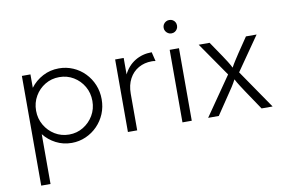

<svg xmlns="http://www.w3.org/2000/svg" viewBox="-80 -710 1584 1059"><g transform="rotate(-10 712.0 -180.5)"><path d="M70.1 208.3V-406.2H118.1V-331.2Q145.8 -368.1 187.2 -389.9Q228.5 -411.8 277.8 -411.8Q319.4 -411.8 356.6 -395.8Q393.8 -379.9 421.9 -351Q450 -322.2 465.6 -284.4Q481.2 -246.5 481.2 -203.5Q481.2 -159.7 465.6 -122.2Q450 -84.7 421.9 -55.9Q393.8 -27.1 356.6 -10.8Q319.4 5.6 277.8 5.6Q229.9 5.6 189.6 -15.3Q149.3 -36.1 122.2 -70.8V208.3ZM271.5 -42.4Q315.3 -42.4 351 -64.2Q386.8 -86.1 408 -122.2Q429.2 -158.3 429.2 -202.8Q429.2 -247.9 408 -284.4Q386.8 -320.8 351 -342.4Q315.3 -363.9 271.5 -363.9Q227.8 -363.9 192 -342.4Q156.2 -320.8 135.1 -284.4Q113.9 -247.9 113.9 -203.5Q113.9 -159 135.1 -122.6Q156.2 -86.1 192 -64.2Q227.8 -42.4 271.5 -42.4Z M592.4 0V-406.2H640.3V-313.9Q662.5 -359.7 703.8 -385.1Q745.1 -410.4 797.9 -410.4L810.4 -359Q805.6 -360.4 800 -360.8Q794.4 -361.1 788.9 -361.1Q747.9 -361.1 714.9 -342.4Q681.9 -323.6 663.2 -288.5Q644.4 -253.5 644.4 -205.6V0Z M897.9 0V-406.2H950V0ZM923.6 -493.8Q913.2 -493.8 904.9 -499Q896.5 -504.2 891.3 -512.5Q886.1 -520.8 886.1 -531.2Q886.1 -542.4 891.3 -550.7Q896.5 -559 904.9 -563.9Q913.2 -568.8 923.6 -568.8Q934.7 -568.8 943.1 -563.9Q951.4 -559 956.2 -550.7Q961.1 -542.4 961.1 -531.2Q961.1 -520.8 956.2 -512.5Q951.4 -504.2 943.1 -499Q934.7 -493.8 923.6 -493.8Z M1041.7 0 1191.7 -216.7 1060.4 -406.2H1121.5L1178.5 -322.2Q1189.6 -305.6 1201.4 -287.2Q1213.2 -268.8 1222.9 -249.3Q1233.3 -268.8 1245.1 -286.8Q1256.9 -304.9 1268.1 -322.2L1325 -406.2H1384.7L1253.5 -217.4L1402.8 0H1341L1268.1 -108.3Q1256.2 -126.4 1244.1 -145.1Q1231.9 -163.9 1221.5 -184Q1211.1 -163.9 1199 -145.1Q1186.8 -126.4 1174.3 -108.3L1101.4 0Z"/></g></svg>

Font: Afacad Flux Light
Style: Regular
Weight: 300
Designer: Kristian Moeller
Foundry: Dicotype
Version: Version 1.100